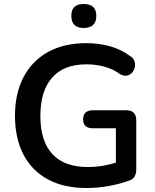

<svg xmlns="http://www.w3.org/2000/svg" viewBox="-20 -931 774 961"><path d="M399 -791Q337 -791 337 -852Q337 -911 399 -911Q462 -911 462 -852Q462 -791 399 -791ZM414 10Q298 10 218 -34Q138 -78 96.5 -159Q55 -240 55 -351Q55 -463 97.5 -544.5Q140 -626 220 -670.5Q300 -715 412 -715Q471 -715 526.5 -700.5Q582 -686 629 -652Q650 -640 654.5 -620Q659 -600 650.5 -581.5Q642 -563 624 -555Q606 -547 582 -559Q547 -585 504 -597Q461 -609 412 -609Q299 -609 240.5 -542Q182 -475 182 -351Q182 -225 242 -160Q302 -95 420 -95Q492 -95 560 -117V-289H445Q396 -289 396 -334Q396 -379 445 -379H612Q662 -379 662 -329V-83Q662 -63 654 -48.5Q646 -34 628 -28Q584 -11 527 -0.5Q470 10 414 10Z"/></svg>

Font: Chiron GoRound TC M
Style: Regular
Weight: 500
Designer: Ryoko NISHIZUKA 西塚涼子 (kana, bopomofo & ideographs); Paul D. Hunt (Latin, Greek & Cyrillic); Sandoll Communications 산돌커뮤니
Foundry: Adobe
Version: Version 1.000;hotconv 1.1.1;makeotfexe 2.6.0